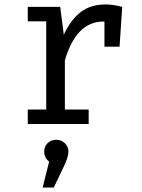

<svg xmlns="http://www.w3.org/2000/svg" viewBox="-20 -558 640 864"><path d="M456 -538Q488 -538 530 -527L518 -348H450V-461H445Q323 -461 272 -287V-65H379V0H105V-65H188V-462H105V-527H251L267 -402Q299 -470 343.5 -504Q388 -538 456 -538ZM288 124Q288 144 273 179L222 286H172L201 169Q179 152 179 124Q179 101 194.5 86Q210 71 233 71Q256 71 272 86.5Q288 102 288 124Z"/></svg>

Font: Fira Mono
Style: Regular
Weight: 400
Designer: Carrois Corporate & Edenspiekermann AG
Foundry: Carrois Corporate GbR & Edenspiekermann AG
Version: Version 3.206;PS 003.206;hotconv 1.0.70;makeotf.lib2.5.58329